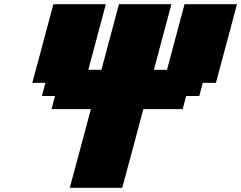

<svg xmlns="http://www.w3.org/2000/svg" viewBox="-20 -895 1149 915"><path d="M312.5 0H562.5Q579.6 -62.5 613 -187.5Q646.5 -312.5 663.1 -375H850.6L867.2 -437.5H929.7L946.3 -500H1008.8Q1025.9 -562.5 1059.3 -687.5Q1092.8 -812.5 1109.4 -875H859.4L775.9 -562.5H713.4L796.9 -875H546.9L463.4 -562.5H400.9L484.4 -875H234.4Q217.8 -812.5 184.3 -687.5Q150.9 -562.5 133.8 -500H196.3L179.7 -437.5H242.2L225.6 -375H413.1Q396.5 -312.5 363 -187.5Q329.6 -62.5 312.5 0Z"/></svg>

Font: Faithful 32x
Style: BoldOblique
Weight: 400
Foundry: Faithful Resource Pack
Version: Version 1.0; January 27, 2023